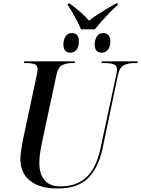

<svg xmlns="http://www.w3.org/2000/svg" viewBox="-20 -1063 804 1093"><path d="M441 -896Q433 -916 420 -941.5Q407 -967 392.5 -992Q378 -1017 365 -1035L367 -1043H377Q408 -1020 438 -994Q468 -968 487 -945Q513 -967 557 -994Q601 -1021 640 -1043H652L650 -1035Q614 -1002 579.5 -965Q545 -928 520 -896ZM381 -763Q363 -763 352 -774Q341 -785 341 -810Q341 -837 353.5 -856Q366 -875 389 -875Q407 -875 418 -864Q429 -853 429 -828Q429 -794 414.5 -778.5Q400 -763 381 -763ZM560 -763Q541 -763 530 -774Q519 -785 519 -810Q519 -837 532 -856Q545 -875 567 -875Q585 -875 596.5 -863.5Q608 -852 608 -828Q608 -794 593 -778.5Q578 -763 560 -763ZM309 10Q206 10 151 -34Q96 -78 96 -159Q96 -176 100 -205Q104 -234 108 -255L188 -630Q191 -642 192.5 -652.5Q194 -663 194 -669Q194 -691 176.5 -697.5Q159 -704 131 -704H116L118 -714H407L405 -704H389Q358 -704 334 -692Q310 -680 301 -635L219 -252Q213 -224 208.5 -193Q204 -162 204 -136Q204 -71 234.5 -36.5Q265 -2 322 -2Q392 -2 438.5 -29.5Q485 -57 512 -106Q539 -155 552 -218L641 -634Q646 -654 646 -667Q646 -691 626 -697.5Q606 -704 575 -704H558L560 -714H764L763 -704H745Q712 -704 686.5 -692.5Q661 -681 651 -634L563 -213Q540 -108 481.5 -49Q423 10 309 10Z"/></svg>

Font: Noto Serif Display SemiCondensed Medium
Style: Italic
Weight: 500
Width: 4
Italic angle: -12°
Designer: Monotype Design Team
Foundry: Monotype Imaging Inc.
Version: Version 2.009